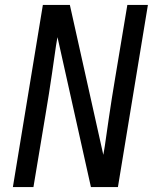

<svg xmlns="http://www.w3.org/2000/svg" viewBox="-20 -755 640 775"><path d="M32 0 153 -735H262L397 -130Q399 -138 400 -147Q401 -156 403 -165L419 -276Q425 -317 431.5 -358.5Q438 -400 445 -441L494 -735H577L456 0H347L219 -574L212 -605Q210 -597 209 -588Q208 -579 206 -570L190 -459Q184 -418 177.5 -376.5Q171 -335 164 -294L115 0Z"/></svg>

Font: Zed Sans Extended
Style: Italic
Weight: 400
Width: 7
Italic angle: -9°
Designer: Belleve Invis
Foundry: Belleve Invis
Version: Version 1.0.0; ttfautohint (v1.8.4)